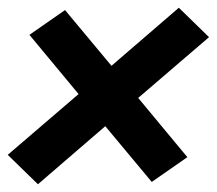

<svg xmlns="http://www.w3.org/2000/svg" viewBox="-30 -588 560 496"><path d="M68 -112 -10 -188 173 -345 46 -498 138 -562 258 -418 432 -568 510 -492 327 -335 454 -182 362 -118 242 -262Z"/></svg>

Font: Iosevka Slab Heavy Oblique
Style: Regular
Weight: 900
Italic angle: -9°
Monospace: yes
Designer: Belleve Invis
Foundry: Belleve Invis
Version: Version 11.1.1; ttfautohint (v1.8.3)